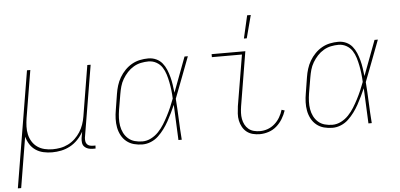

<svg xmlns="http://www.w3.org/2000/svg" viewBox="-59 -868 2518 1208"><g transform="rotate(-5 1200.0 -264.5)"><path d="M7 215 129 -520H150L100 -220Q96 -194 95 -168Q94 -142 99.5 -117.5Q105 -93 118 -72Q131 -51 151 -37Q171 -23 196 -17Q221 -11 247 -11Q271 -11 296 -15.5Q321 -20 345 -32Q369 -44 388.5 -62.5Q408 -81 422 -103Q436 -125 444.5 -149.5Q453 -174 457 -199L510 -520H531L455 -65Q454 -54 455.5 -43.5Q457 -33 463.5 -25Q470 -17 480.5 -14Q491 -11 502 -11H517L516 8H498Q483 8 469 3.5Q455 -1 445.5 -11Q436 -21 434 -35.5Q432 -50 434 -65L441 -105Q427 -79 405 -56Q383 -33 356 -18.5Q329 -4 300 2Q271 8 242 8Q214 8 187 2Q160 -4 138 -19Q116 -34 102 -56.5Q88 -79 81 -105L28 215Z M813 8Q785 8 759 1Q733 -6 712.5 -22.5Q692 -39 679.5 -62.5Q667 -86 662 -112.5Q657 -139 658 -167Q659 -195 664 -223L680 -323Q684 -349 692 -375Q700 -401 714 -425Q728 -449 748 -469.5Q768 -490 792 -503.5Q816 -517 842.5 -522.5Q869 -528 895 -528Q922 -528 945 -517.5Q968 -507 983.5 -488Q999 -469 1008.5 -446Q1018 -423 1024.5 -398.5Q1031 -374 1034.5 -349Q1038 -324 1041 -299Q1062 -354 1082.5 -409.5Q1103 -465 1124 -520H1145Q1120 -455 1095.5 -389.5Q1071 -324 1046 -260Q1051 -195 1053.5 -130Q1056 -65 1061 0H1040Q1037 -56 1035 -111.5Q1033 -167 1030 -223Q1019 -198 1007 -173Q995 -148 981.5 -123.5Q968 -99 951 -76Q934 -53 913.5 -33.5Q893 -14 866.5 -3Q840 8 813 8ZM814 -11Q842 -11 868.5 -24.5Q895 -38 915.5 -59.5Q936 -81 951.5 -106Q967 -131 980.5 -157Q994 -183 1005.5 -209.5Q1017 -236 1027 -263Q1026 -289 1023 -315Q1020 -341 1015 -366.5Q1010 -392 1002.5 -416.5Q995 -441 981.5 -462Q968 -483 945 -496Q922 -509 895 -509Q872 -509 847.5 -504Q823 -499 801 -486Q779 -473 761.5 -454Q744 -435 731 -413Q718 -391 711.5 -367.5Q705 -344 701 -320L684 -220Q680 -195 679 -170Q678 -145 682 -121Q686 -97 696.5 -76Q707 -55 724.5 -39.5Q742 -24 765.5 -17.5Q789 -11 814 -11Z M1554 8Q1531 8 1509.5 2.5Q1488 -3 1471.5 -16Q1455 -29 1444.5 -48Q1434 -67 1429.5 -88.5Q1425 -110 1426.5 -133Q1428 -156 1431 -179L1485 -501H1295V-520H1508L1451 -176Q1448 -156 1447 -136Q1446 -116 1449.5 -97Q1453 -78 1461.5 -61.5Q1470 -45 1484 -33Q1498 -21 1517 -16Q1536 -11 1556 -11Q1581 -11 1605 -19.5Q1629 -28 1649 -45.5Q1669 -63 1682.5 -86Q1696 -109 1703 -133L1722 -127Q1713 -100 1697.5 -74.5Q1682 -49 1659.5 -29.5Q1637 -10 1609 -1Q1581 8 1554 8ZM1506 -600 1539 -744H1562L1524 -600Z M2013 8Q1985 8 1959 1Q1933 -6 1912.5 -22.5Q1892 -39 1879.5 -62.5Q1867 -86 1862 -112.5Q1857 -139 1858 -167Q1859 -195 1864 -223L1880 -323Q1884 -349 1892 -375Q1900 -401 1914 -425Q1928 -449 1948 -469.5Q1968 -490 1992 -503.5Q2016 -517 2042.5 -522.5Q2069 -528 2095 -528Q2122 -528 2145 -517.5Q2168 -507 2183.5 -488Q2199 -469 2208.5 -446Q2218 -423 2224.5 -398.5Q2231 -374 2234.5 -349Q2238 -324 2241 -299Q2262 -354 2282.5 -409.5Q2303 -465 2324 -520H2345Q2320 -455 2295.5 -389.5Q2271 -324 2246 -260Q2251 -195 2253.5 -130Q2256 -65 2261 0H2240Q2237 -56 2235 -111.5Q2233 -167 2230 -223Q2219 -198 2207 -173Q2195 -148 2181.5 -123.5Q2168 -99 2151 -76Q2134 -53 2113.5 -33.5Q2093 -14 2066.5 -3Q2040 8 2013 8ZM2014 -11Q2042 -11 2068.5 -24.5Q2095 -38 2115.5 -59.5Q2136 -81 2151.5 -106Q2167 -131 2180.5 -157Q2194 -183 2205.5 -209.5Q2217 -236 2227 -263Q2226 -289 2223 -315Q2220 -341 2215 -366.5Q2210 -392 2202.5 -416.5Q2195 -441 2181.5 -462Q2168 -483 2145 -496Q2122 -509 2095 -509Q2072 -509 2047.5 -504Q2023 -499 2001 -486Q1979 -473 1961.5 -454Q1944 -435 1931 -413Q1918 -391 1911.5 -367.5Q1905 -344 1901 -320L1884 -220Q1880 -195 1879 -170Q1878 -145 1882 -121Q1886 -97 1896.5 -76Q1907 -55 1924.5 -39.5Q1942 -24 1965.5 -17.5Q1989 -11 2014 -11Z"/></g></svg>

Font: Iosevka Thin Extended
Style: Italic
Weight: 100
Width: 7
Italic angle: -9°
Monospace: yes
Designer: Belleve Invis
Foundry: Belleve Invis
Version: Version 32.5.0; ttfautohint (v1.8.4)